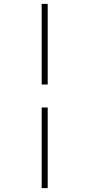

<svg xmlns="http://www.w3.org/2000/svg" viewBox="-20 -780 459 986"><path d="M194 -760H225V-346H194ZM194 -228H225V186H194Z"/></svg>

Font: Taviraj Thin
Style: Regular
Weight: 250
Designer: Katatrad Team
Foundry: CadsonDemak
Version: Version 1.001